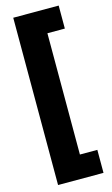

<svg xmlns="http://www.w3.org/2000/svg" viewBox="-136 -783 581 1000"><g transform="rotate(-15 154.5 -283.0)"><path d="M291 168H46V-734H291V-610H197V44H291Z"/></g></svg>

Font: Noto Sans Ethiopic Condensed Black
Style: Regular
Weight: 900
Width: 3
Designer: Monotype Design Team
Foundry: Monotype Imaging Inc.
Version: Version 2.102; ttfautohint (v1.8.4.7-5d5b)